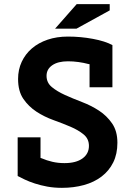

<svg xmlns="http://www.w3.org/2000/svg" viewBox="-20 -890 640 924"><path d="M65 -229H175V-130Q178 -129 181 -128Q204 -118 231.5 -111.5Q259 -105 290 -105Q346 -105 377 -127.5Q408 -150 408 -188Q408 -222 382.5 -243Q357 -264 319.5 -280Q282 -296 237.5 -312Q193 -328 155.5 -352.5Q118 -377 92.5 -414Q67 -451 67 -510Q67 -555 84.5 -592.5Q102 -630 133.5 -657Q165 -684 209 -699Q253 -714 307 -714Q368 -714 427 -703Q486 -692 521 -673V-470H411V-581Q408 -581 405 -582Q383 -588 357.5 -591.5Q332 -595 307 -595Q259 -595 231.5 -576Q204 -557 204 -525Q204 -492 229.5 -471Q255 -450 292.5 -433Q330 -416 374.5 -399Q419 -382 456.5 -357.5Q494 -333 519.5 -296Q545 -259 545 -203Q545 -149 525 -108.5Q505 -68 469 -40.5Q433 -13 384 0.5Q335 14 278 14Q240 14 207.5 8Q175 2 147.5 -7Q120 -16 99 -26Q78 -36 65 -43ZM349 -870H508V-840L348 -752H245Z"/></svg>

Font: PT Mono
Style: Bold
Weight: 700
Monospace: yes
Designer: A.Korolkova, I.Chaeva
Foundry: ParaType Ltd
Version: Version 1.000 OFL